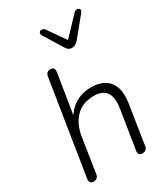

<svg xmlns="http://www.w3.org/2000/svg" viewBox="-227 -1048 1015 1157"><g transform="rotate(-30 280.0 -469.0)"><path d="M72 6Q57 6 50.5 -3.5Q44 -13 47 -30L150 -681Q153 -696 161.5 -703.5Q170 -711 185 -711Q199 -711 206 -702Q213 -693 210 -676L161 -370H150Q175 -428 224.5 -461Q274 -494 343 -494Q397 -494 433.5 -472Q470 -450 485.5 -406Q501 -362 490 -295L448 -24Q446 -9 436.5 -1.5Q427 6 412 6Q397 6 390.5 -3Q384 -12 387 -30L429 -295Q441 -369 416 -405Q391 -441 331 -441Q251 -441 204.5 -393Q158 -345 145 -264L108 -24Q103 6 72 6ZM362 -757Q348 -757 338.5 -764.5Q329 -772 322 -784L242 -914Q237 -924 239 -931.5Q241 -939 248 -942Q255 -945 264 -943Q273 -941 280 -931L365 -810L483 -935Q491 -943 499.5 -944Q508 -945 514.5 -941Q521 -937 522.5 -930Q524 -923 517 -914L410 -783Q399 -770 388 -763.5Q377 -757 362 -757Z"/></g></svg>

Font: Nunito ExtraLight Light
Style: Italic
Weight: 300
Italic angle: -9°
Version: Version 3.602